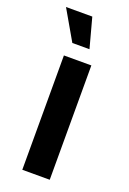

<svg xmlns="http://www.w3.org/2000/svg" viewBox="-136 -739 532 789"><g transform="rotate(20 130.0 -345.0)"><path d="M70 0V-500H190V0ZM85 -560 10 -690H125L160 -560Z"/></g></svg>

Font: Cuprum
Style: Regular
Weight: 400
Designer: Jovanny Lemonad
Foundry: Jovanny Lemonad
Version: Version 3.000